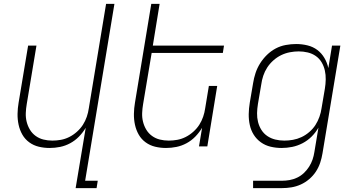

<svg xmlns="http://www.w3.org/2000/svg" viewBox="-20 -755 1840 990"><path d="M370 215 422 -96Q407 -71 387 -50.5Q367 -30 342 -16.5Q317 -3 290 2.5Q263 8 236 8Q207 8 180 1.5Q153 -5 131 -21Q109 -37 95.5 -60.5Q82 -84 76 -111.5Q70 -139 70.5 -168Q71 -197 76 -226L125 -520H168L118 -219Q114 -196 113 -172.5Q112 -149 117.5 -127Q123 -105 134.5 -86Q146 -67 164 -54Q182 -41 204 -35.5Q226 -30 250 -30Q272 -30 294 -34Q316 -38 337 -48.5Q358 -59 376.5 -75.5Q395 -92 407.5 -111.5Q420 -131 427.5 -153Q435 -175 438 -197L527 -735H570L419 177H484L478 215Z M836 8Q807 8 780 1.5Q753 -5 731 -21Q709 -37 695.5 -60.5Q682 -84 676 -111.5Q670 -139 670.5 -168Q671 -197 676 -226L760 -735H803L768 -520H1135L1129 -482H762L718 -219Q714 -196 713 -172.5Q712 -149 717.5 -127Q723 -105 734.5 -86Q746 -67 764 -54Q782 -41 804 -35.5Q826 -30 850 -30Q872 -30 894 -34Q916 -38 937 -48.5Q958 -59 976.5 -75.5Q995 -92 1007.5 -111.5Q1020 -131 1027.5 -153Q1035 -175 1038 -197L1057 -312H1100L1049 0H1006L1022 -96Q1007 -71 987 -50.5Q967 -30 942 -16.5Q917 -3 890 2.5Q863 8 836 8Z M1433 215H1285V177H1433Q1453 177 1473 173.5Q1493 170 1512 161Q1531 152 1546.5 137.5Q1562 123 1573.5 105Q1585 87 1591.5 68Q1598 49 1601 29L1622 -97Q1608 -72 1587 -51Q1566 -30 1540 -16.5Q1514 -3 1486.5 2.5Q1459 8 1432 8Q1403 8 1375.5 1.5Q1348 -5 1325.5 -21Q1303 -37 1288.5 -60Q1274 -83 1268 -110.5Q1262 -138 1262.5 -167Q1263 -196 1268 -226L1285 -326Q1289 -352 1297.5 -378Q1306 -404 1321 -428Q1336 -452 1356.5 -472Q1377 -492 1401.5 -505Q1426 -518 1453.5 -523Q1481 -528 1507 -528Q1537 -528 1565.5 -521Q1594 -514 1616 -497.5Q1638 -481 1652.5 -456.5Q1667 -432 1673 -404L1692 -520H1735L1643 35Q1639 60 1631 84Q1623 108 1609 129.5Q1595 151 1574.5 168.5Q1554 186 1530.5 196.5Q1507 207 1482.5 211Q1458 215 1433 215ZM1446 -30Q1468 -30 1490.5 -34Q1513 -38 1534.5 -48Q1556 -58 1575 -74.5Q1594 -91 1606.5 -110.5Q1619 -130 1627 -152.5Q1635 -175 1638 -197L1655 -297Q1659 -321 1659.5 -345Q1660 -369 1655 -391.5Q1650 -414 1638.5 -433.5Q1627 -453 1608.5 -466Q1590 -479 1567 -484.5Q1544 -490 1520 -490Q1498 -490 1474.5 -485.5Q1451 -481 1429.5 -470.5Q1408 -460 1389.5 -443.5Q1371 -427 1358 -407Q1345 -387 1337.5 -364.5Q1330 -342 1327 -319L1310 -219Q1306 -195 1305.5 -171.5Q1305 -148 1310.5 -126Q1316 -104 1328 -85Q1340 -66 1358.5 -53.5Q1377 -41 1399.5 -35.5Q1422 -30 1446 -30Z"/></svg>

Font: Iosevka Extralight Extended
Style: Italic
Weight: 200
Width: 7
Italic angle: -9°
Monospace: yes
Designer: Belleve Invis
Foundry: Belleve Invis
Version: Version 32.5.0; ttfautohint (v1.8.4)